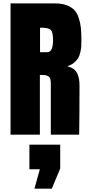

<svg xmlns="http://www.w3.org/2000/svg" viewBox="-20 -798 527 1138"><path d="M154.3 205.1V59.6H336.9V200.7L287.1 320.3H184.1L216.3 205.1ZM216.3 -354Q216.3 -354 216.3 0H42.5V-777.8H306.2Q346.7 -777.8 375.5 -766.8Q404.3 -755.9 420.9 -738Q437.5 -720.2 447 -690.7Q456.5 -661.1 459.5 -631.6Q462.4 -602.1 462.4 -560.1Q462.4 -538.1 461.7 -524.2Q460.9 -510.3 456.3 -489Q451.7 -467.8 443.4 -453.6Q435.1 -439.5 418.2 -425.8Q401.4 -412.1 377.4 -404.8Q401.4 -400.4 417 -388.4Q432.6 -376.5 439.5 -358.9Q446.3 -341.3 448.7 -326.4Q451.2 -311.5 451.2 -293Q451.2 -100.1 449.2 0H281.2V-303.2Q281.2 -321.3 277.6 -332Q273.9 -342.8 263.9 -347.4Q253.9 -352.1 244.6 -353Q235.4 -354 216.3 -354ZM217.3 -633.8V-488.8H260.3Q294.4 -488.8 294.4 -560.1Q294.4 -607.4 281 -620.6Q267.6 -633.8 226.6 -633.8Z"/></svg>

Font: Anton
Style: Regular
Weight: 400
Foundry: vernon adams
Version: Version 1.000